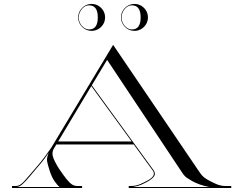

<svg xmlns="http://www.w3.org/2000/svg" viewBox="-20 -939 1200 959"><path d="M584.5 -852.1Q584.5 -870.6 593.6 -885.8Q602.7 -901.1 618 -910.2Q633.2 -919.3 651.7 -919.3Q670.2 -919.3 685.4 -910.2Q700.7 -901.1 709.8 -885.8Q718.9 -870.6 718.9 -852.1Q718.9 -833.6 709.8 -818.4Q700.7 -803.1 685.4 -794Q670.2 -784.9 651.7 -784.9Q633.2 -784.9 618 -794Q602.7 -803.1 593.6 -818.4Q584.5 -833.6 584.5 -852.1ZM587.3 -852.1Q587.3 -835.9 594.7 -822.1Q602.1 -808.4 614 -800.2Q625.9 -791.9 639.1 -791.9Q682.5 -791.9 682.5 -852.1Q682.5 -912.3 639.1 -912.3Q624.8 -912.3 613.1 -903.5Q601.3 -894.7 594.3 -880.8Q587.3 -866.9 587.3 -852.1ZM370.5 -852.1Q370.5 -870.6 379.6 -885.8Q388.7 -901.1 404 -910.2Q419.2 -919.3 437.7 -919.3Q456.2 -919.3 471.4 -910.2Q486.7 -901.1 495.8 -885.8Q504.9 -870.6 504.9 -852.1Q504.9 -833.6 495.8 -818.4Q486.7 -803.1 471.4 -794Q456.2 -784.9 437.7 -784.9Q419.2 -784.9 404 -794Q388.7 -803.1 379.6 -818.4Q370.5 -833.6 370.5 -852.1ZM373.3 -852.1Q373.3 -835.9 380.7 -822.1Q388.1 -808.4 400 -800.2Q411.9 -791.9 425.1 -791.9Q468.5 -791.9 468.5 -852.1Q468.5 -912.3 425.1 -912.3Q410.8 -912.3 399.1 -903.5Q387.3 -894.7 380.3 -880.8Q373.3 -866.9 373.3 -852.1ZM40 -10H60Q81 -10 104.8 -38Q128.5 -66 156.5 -98Q184.5 -130 206.5 -159.8Q228.5 -189.5 236.5 -202L545 -715L976 -80Q987 -63.5 996.5 -55.5Q1006 -47.5 1020 -39.5Q1036 -30.5 1059 -20.2Q1082 -10 1106 -10H1135V0H623V-10H635Q659 -10 682 -20.2Q705 -30.5 721 -39.5Q760.5 -62.5 743.5 -86.5L648 -217.5H261.5L250 -198.5Q236 -175.5 247 -148.5Q258 -121.5 276.5 -94Q297 -63.5 312.2 -44.5Q327.5 -25.5 340.5 -17Q344.5 -14.5 350.8 -12.2Q357 -10 368 -10H390V0H40ZM515 -640 438.5 -513 746 -90.5Q759 -72.5 750 -59.2Q741 -46 720.5 -34Q704.5 -25 686.8 -17Q669 -9 645 -5H1026Q1002 -9 979 -17.2Q956 -25.5 940 -34.5Q926 -42.5 914 -50.5Q902 -58.5 891 -75ZM270.5 -232.5H637.5L436 -509ZM223 -176Q215 -164.5 202.8 -147.2Q190.5 -130 162.5 -98Q144 -76.5 126.2 -55Q108.5 -33.5 92.5 -19.2Q76.5 -5 62.5 -5H278Q267 -13 252.5 -33.8Q238 -54.5 227 -89.5Q218 -118 215.2 -133.8Q212.5 -149.5 223 -176Z"/></svg>

Font: Engraving Unshaded CC
Style: Bold
Weight: 700
Designer: indestructible type*
Foundry: Cowboy Collective
Version: Version 1.000